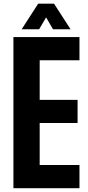

<svg xmlns="http://www.w3.org/2000/svg" viewBox="-20 -996 468 1016"><path d="M51 0V-800H400.5V-677H190V-467.5H390.5V-345H190V-123H400.5V0ZM94.5 -841 182 -976.5H266L353.5 -841H260.5L224 -904L187 -841Z"/></svg>

Font: Big Shoulders Thin ExtraBold
Style: Regular
Weight: 800
Version: Version 2.002